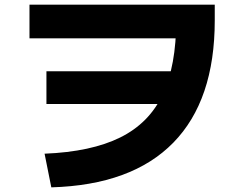

<svg xmlns="http://www.w3.org/2000/svg" viewBox="-20 -759 1040 827"><path d="M172 -97Q373 -105 498 -167Q623 -229 681 -352.5Q739 -476 739 -671L820 -594H107V-739H905V-671Q905 -327 726.5 -144.5Q548 38 201 48ZM180 -311V-452H800V-311Z"/></svg>

Font: M PLUS 2 ExtraBold
Style: Regular
Weight: 800
Version: Version 1.001